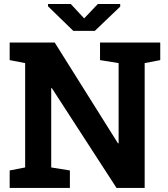

<svg xmlns="http://www.w3.org/2000/svg" viewBox="-20 -919 823 939"><path d="M27.3 0V-85.4L103 -100.1V-610.4L27.3 -625V-710.9H247.6L557.1 -217.8L560.1 -218.3V-610.4L469.2 -625V-710.9H763.7V-625L687.5 -610.4V0H549.8L233.4 -488.3L230.5 -487.8V-100.1L321.8 -85.4V0ZM567.9 -899.4V-886.7L443.8 -768.1H338.4L214.8 -888.2V-899.4H326.2L391.6 -829.1L458.5 -899.4Z"/></svg>

Font: Roboto Slab
Style: Bold
Weight: 700
Designer: Google
Version: Version 2.000; ttfautohint (v1.8.1.43-b0c9)